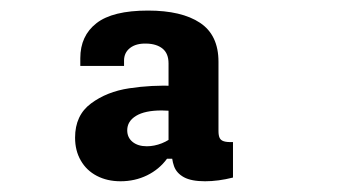

<svg xmlns="http://www.w3.org/2000/svg" viewBox="-20 -792 660 356"><path d="M385.1 -677.5V-549.2Q385.1 -540.7 387.3 -536.2Q389.5 -531.7 395.2 -530Q400.8 -528.2 412 -528.6V-462.8Q384.8 -455.9 360.2 -455.9Q334.9 -455.9 321.2 -463.3Q307.4 -470.8 302.7 -483.8Q298 -496.8 298 -516.1L292.5 -521.5V-674.4Q292.5 -692.8 281.5 -701.8Q270.4 -710.8 251.3 -711.2Q232.3 -711.7 221.2 -703.1Q210.1 -694.5 210 -679.9V-669.8H128.9V-684.1Q128.9 -725.7 158.9 -749Q188.8 -772.4 254.4 -772.4Q316.8 -772.4 350.9 -749.7Q385.1 -727 385.1 -677.5ZM279.8 -587.2Q248.7 -587.2 232.3 -577.2Q215.9 -567.2 215.9 -550.4Q215.9 -537 225.8 -528.9Q235.8 -520.8 252.2 -520.8Q266 -520.8 280 -526.3Q293.9 -531.8 305 -542L302.3 -497.7H289.7Q275.2 -477.9 252.7 -466.9Q230.1 -455.9 203.5 -455.9Q178.8 -455.9 159.6 -465.9Q140.5 -475.8 129.9 -494.2Q119.2 -512.5 119.2 -536.8Q119.2 -578.3 148.8 -600.2Q178.2 -622.1 219.6 -628.3Q260.9 -634.6 304.8 -632.8L333.6 -579.1Q305.7 -587.2 279.8 -587.2Z"/></svg>

Font: Monaspace Xenon Var
Style: Regular
Weight: 400
Designer: Riley Cran and the Lettermatic Team
Version: Version 1.000 (Monaspace Xenon Var)